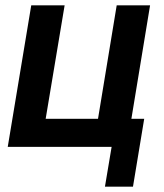

<svg xmlns="http://www.w3.org/2000/svg" viewBox="-20 -550 616 719"><path d="M373 149H478L520 -105H472L542 -530H417L347 -105H151L222 -530H97L9 0H398Z"/></svg>

Font: Iosevka Sparkle Oblique
Style: Bold
Weight: 700
Italic angle: -9°
Designer: Belleve Invis
Foundry: Belleve Invis
Version: Version 4.5.0; ttfautohint (v1.8.3)